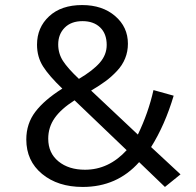

<svg xmlns="http://www.w3.org/2000/svg" viewBox="-20 -720 767 752"><path d="M301.8 -700.2Q380.9 -700.2 430.9 -657.2Q481 -614.3 481 -548.8Q481 -518.1 470.2 -491.5Q459.5 -464.8 438.5 -442.4Q417.5 -419.9 393.8 -402.3Q370.1 -384.8 336.9 -365.2L520 -192.9Q561 -277.8 581.1 -367.2L660.2 -345.2Q626 -230.5 571.8 -144L687 -37.1L626 12.2L524.9 -85Q438.5 12.2 304.2 12.2Q206.5 12.2 144.8 -38.8Q83 -89.8 83 -173.8Q83 -235.8 118.7 -282.5Q154.3 -329.1 224.1 -373Q172.4 -422.4 148.7 -459.7Q125 -497.1 125 -544.9Q125 -612.3 172.4 -656.2Q219.7 -700.2 301.8 -700.2ZM303.2 -637.2Q258.8 -637.2 233.4 -611.6Q208 -585.9 208 -545.9Q208 -510.3 226.8 -481.2Q245.6 -452.1 289.1 -411.1Q343.8 -443.4 370.8 -474.4Q397.9 -505.4 397.9 -543.9Q397.9 -587.9 372.3 -612.5Q346.7 -637.2 303.2 -637.2ZM272 -327.1Q219.2 -293.5 194.1 -257.6Q168.9 -221.7 168.9 -176.8Q168.9 -120.6 209 -87.9Q249 -55.2 313 -55.2Q405.8 -55.2 476.1 -131.8Z"/></svg>

Font: Fira Sans Book
Style: Regular
Weight: 350
Designer: Carrois Corporate & Edenspiekermann AG
Foundry: Carrois Corporate GbR & Edenspiekermann AG
Version: Version 4.203;PS 004.203;hotconv 1.0.88;makeotf.lib2.5.64775